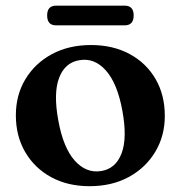

<svg xmlns="http://www.w3.org/2000/svg" viewBox="-20 -645 638 678"><path d="M301.5 -486Q379 -486 437.8 -454.2Q496.5 -422.5 529.2 -366.2Q562 -310 562 -235.5Q562 -165 528.2 -108.8Q494.5 -52.5 434.8 -20Q375 12.5 296.5 12.5Q219 12.5 160.5 -19.5Q102 -51.5 69 -108Q36 -164.5 36 -238Q36 -309.5 69.8 -365.5Q103.5 -421.5 163.2 -453.8Q223 -486 301.5 -486ZM337 -41Q388.5 -49 409.2 -103.2Q430 -157.5 412 -254.5Q394.5 -350.5 354 -396Q313.5 -441.5 261 -432.5Q209.5 -424.5 188.8 -370.2Q168 -316 186 -219Q203.5 -123 244 -77.8Q284.5 -32.5 337 -41ZM146.5 -590.5Q146.5 -625 178 -625H420.5Q452 -625 452 -590.5Q452 -555.5 420.5 -555.5H178Q146.5 -555.5 146.5 -590.5Z"/></svg>

Font: Fraunces 9pt S000 SemiBold
Style: Regular
Weight: 600
Version: Version 1.000; ttfautohint (v1.8.3)